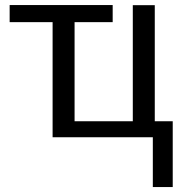

<svg xmlns="http://www.w3.org/2000/svg" viewBox="-20 -549 731 768"><path d="M18.6 -528.8V-460.4H190.4V0H591.3V199.2H670.9V-64H599.1V-528.3H511.2V-64H278.3V-460.4H430.7V-528.8Z"/></svg>

Font: Arimo
Style: Regular
Weight: 400
Designer: Steve Matteson
Foundry: Monotype Imaging Inc.
Version: Version 1.32